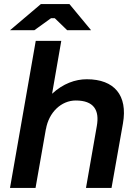

<svg xmlns="http://www.w3.org/2000/svg" viewBox="-20 -920 676 940"><path d="M29 0H154L205 -290V-288C219 -370 280 -428 351 -428C439 -428 468 -381 454 -303L401 0H526L582 -316C606 -453 540 -532 405 -532C349 -532 289 -511 235 -461L280 -720H155ZM426 -772 320 -900H180L29 -772H148L230 -831H248L309 -772Z"/></svg>

Font: Fixel Display SemiBold
Style: Italic
Weight: 600
Italic angle: -10°
Designer: AlfaBravo + MacPaw
Foundry: Kyrylo Tkachov, Marchela Mozhyna, Serhii Makarenko, Maria Weinstein, Zakhar Kryvoshyya
Version: Version 1.210;Glyphs 3.2 (3217)